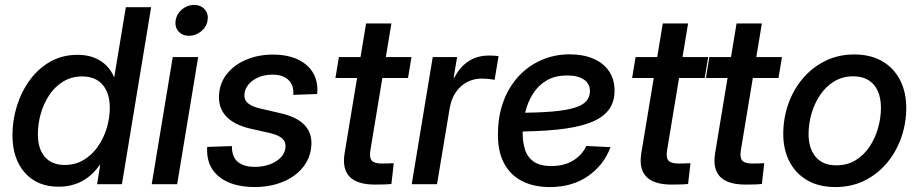

<svg xmlns="http://www.w3.org/2000/svg" viewBox="-20 -757 3776 789"><path d="M221.2 10.3Q132.8 10.3 82 -47.4Q31.2 -105 31.2 -201.7Q31.2 -263.2 49.6 -321.8Q67.9 -380.4 102.5 -428Q137.2 -475.6 186.8 -503.7Q236.3 -531.7 298.8 -531.7Q337.4 -531.7 366.9 -520Q396.5 -508.3 417 -487.8Q437.5 -467.3 448.2 -440.9H449.7L497.1 -727.5H601.1L481 0H378.9L391.6 -78.6H389.2Q369.1 -49.8 344 -30Q318.8 -10.3 287.8 0Q256.8 10.3 221.2 10.3ZM245.6 -79.1Q289.6 -79.1 323.7 -99.6Q357.9 -120.1 381.8 -154.3Q405.8 -188.5 418.5 -230.2Q431.2 -272 431.2 -314.5Q431.2 -374 401.9 -408.4Q372.6 -442.9 317.9 -442.9Q273.9 -442.9 240 -422.1Q206.1 -401.4 182.9 -366.9Q159.7 -332.5 147.7 -290.5Q135.7 -248.5 135.7 -205.1Q135.7 -144.5 164.8 -111.8Q193.8 -79.1 245.6 -79.1Z M603.5 0 689.9 -522.5H794.4L708 0ZM756.8 -609.9Q729 -609.9 713.4 -628.2Q697.8 -646.5 701.7 -673.3Q706.1 -700.2 728 -718.5Q750 -736.8 777.8 -736.8Q805.2 -736.8 821.3 -718.3Q837.4 -699.7 833 -673.3Q829.1 -646.5 806.6 -628.2Q784.2 -609.9 756.8 -609.9Z M1026.4 11.7Q969.2 11.7 925.5 -5.1Q881.8 -22 856.9 -55.2Q832 -88.4 831.1 -136.7Q831.1 -141.1 831.1 -145.3Q831.1 -149.4 831.5 -153.3L933.1 -156.7Q932.1 -114.3 956.1 -92.8Q980 -71.3 1027.8 -71.3Q1061 -71.3 1089.4 -81.8Q1117.7 -92.3 1135.3 -111.3Q1152.8 -130.4 1153.3 -154.8Q1154.3 -176.3 1138.4 -189.2Q1122.6 -202.1 1092.3 -209.5L1008.3 -228.5Q943.4 -243.7 910.9 -277.3Q878.4 -311 879.9 -361.8Q881.3 -413.6 911.6 -452.1Q941.9 -490.7 991.9 -511.7Q1042 -532.7 1101.6 -532.7Q1183.6 -532.7 1232.7 -495.4Q1281.7 -458 1284.2 -394Q1284.2 -388.2 1284.2 -382.6Q1284.2 -377 1283.2 -370.6L1185.1 -367.2Q1188.5 -405.8 1165.8 -428Q1143.1 -450.2 1099.6 -450.2Q1067.4 -450.2 1041.5 -439Q1015.6 -427.7 1000.2 -408.7Q984.9 -389.6 984.4 -366.7Q983.4 -345.7 999.3 -332.5Q1015.1 -319.3 1047.4 -311.5L1131.8 -292Q1198.2 -276.9 1229.7 -245.1Q1261.2 -213.4 1259.8 -164.1Q1258.3 -123.5 1239.7 -91.1Q1221.2 -58.6 1189 -35.4Q1156.7 -12.2 1115 -0.2Q1073.2 11.7 1026.4 11.7Z M1670.9 -522.5 1656.7 -436.5H1358.4L1372.6 -522.5ZM1484.4 -660.6H1588.4L1502 -139.2Q1497.1 -109.4 1507.6 -97.2Q1518.1 -85 1548.8 -85Q1559.6 -85 1573.7 -85.4Q1587.9 -85.9 1598.1 -86.4L1588.4 -1Q1574.7 0.5 1556.4 1Q1538.1 1.5 1521 1.5Q1447.8 1.5 1416.7 -30.8Q1385.7 -63 1396 -126.5Z M1671.9 0 1758.3 -522.5H1858.4L1844.2 -438H1847.2Q1868.7 -481 1904.8 -504.9Q1940.9 -528.8 1989.7 -528.8Q2001 -528.8 2011.5 -528.1Q2022 -527.3 2028.8 -526.4L2012.7 -429.2Q2006.3 -430.2 1991.2 -432.1Q1976.1 -434.1 1958.5 -434.1Q1927.7 -434.1 1900.4 -420.2Q1873 -406.2 1853.8 -378.9Q1834.5 -351.6 1827.6 -310.5L1775.9 0Z M2238.8 11.7Q2173.3 11.7 2124.8 -13.2Q2076.2 -38.1 2050 -88.6Q2023.9 -139.2 2026.4 -215.3Q2027.8 -286.1 2050.3 -344.5Q2072.8 -402.8 2112.8 -445.3Q2152.8 -487.8 2206.1 -510.7Q2259.3 -533.7 2321.3 -533.7Q2375.5 -533.7 2417 -516.4Q2458.5 -499 2481.9 -465.6Q2505.4 -432.1 2505.4 -384.3Q2505.4 -335 2479 -302.5Q2452.6 -270 2400.1 -251.2Q2347.7 -232.4 2269.3 -224.4Q2190.9 -216.3 2085.9 -216.3L2098.6 -293.5Q2189.5 -293.5 2248.8 -298.6Q2308.1 -303.7 2342 -314.5Q2376 -325.2 2390.1 -342.3Q2404.3 -359.4 2404.3 -382.8Q2404.3 -412.6 2380.1 -429.7Q2356 -446.8 2310.5 -446.8Q2260.7 -446.8 2226.1 -426.3Q2191.4 -405.8 2169.9 -371.3Q2148.4 -336.9 2138.4 -295.4Q2128.4 -253.9 2127.9 -211.4Q2127.4 -174.8 2137 -143.6Q2146.5 -112.3 2172.4 -93.5Q2198.2 -74.7 2246.1 -74.7Q2298.3 -74.7 2335.4 -97.4Q2372.6 -120.1 2389.2 -157.2L2488.8 -152.3Q2461.4 -78.6 2396.5 -33.4Q2331.5 11.7 2238.8 11.7Z M2890.1 -522.5 2876 -436.5H2577.6L2591.8 -522.5ZM2703.6 -660.6H2807.6L2721.2 -139.2Q2716.3 -109.4 2726.8 -97.2Q2737.3 -85 2768.1 -85Q2778.8 -85 2793 -85.4Q2807.1 -85.9 2817.4 -86.4L2807.6 -1Q2793.9 0.5 2775.6 1Q2757.3 1.5 2740.2 1.5Q2667 1.5 2636 -30.8Q2605 -63 2615.2 -126.5Z M3193.4 -522.5 3179.2 -436.5H2880.9L2895 -522.5ZM3006.8 -660.6H3110.8L3024.4 -139.2Q3019.5 -109.4 3030 -97.2Q3040.5 -85 3071.3 -85Q3082 -85 3096.2 -85.4Q3110.4 -85.9 3120.6 -86.4L3110.8 -1Q3097.2 0.5 3078.9 1Q3060.5 1.5 3043.5 1.5Q2970.2 1.5 2939.2 -30.8Q2908.2 -63 2918.5 -126.5Z M3412.6 11.7Q3346.2 11.7 3298.3 -15.6Q3250.5 -43 3224.6 -92.3Q3198.7 -141.6 3198.7 -207Q3198.7 -270.5 3219.2 -329.1Q3239.7 -387.7 3278.3 -433.6Q3316.9 -479.5 3370.6 -506.3Q3424.3 -533.2 3490.7 -533.2Q3557.1 -533.2 3605 -505.6Q3652.8 -478 3678.5 -428.5Q3704.1 -378.9 3704.1 -313Q3704.1 -250 3683.6 -191.7Q3663.1 -133.3 3624.8 -87.4Q3586.4 -41.5 3532.7 -14.9Q3479 11.7 3412.6 11.7ZM3416.5 -77.6Q3461.9 -77.6 3496.1 -98.6Q3530.3 -119.6 3553.5 -154.5Q3576.7 -189.5 3588.4 -231.2Q3600.1 -272.9 3600.1 -314.5Q3600.1 -354 3587.2 -383.1Q3574.2 -412.1 3548.8 -427.7Q3523.4 -443.4 3486.3 -443.4Q3442.4 -443.4 3408.2 -422.6Q3374 -401.9 3350.6 -367.2Q3327.1 -332.5 3314.9 -290.5Q3302.7 -248.5 3302.7 -205.6Q3302.7 -147 3332 -112.3Q3361.3 -77.6 3416.5 -77.6Z"/></svg>

Font: Inter 28pt Medium
Style: Italic
Weight: 500
Italic angle: -9.3988°
Designer: Rasmus Andersson
Foundry: rsms
Version: Version 4.001;git-66647c0bb